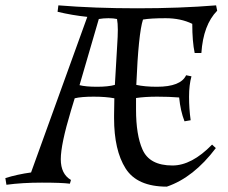

<svg xmlns="http://www.w3.org/2000/svg" viewBox="-84 -682 852 717"><path d="M134 -662Q269 -651 428.5 -651Q588 -651 723 -662L727 -642Q675 -589 668 -484H643Q634 -527 634 -593Q591 -614 534.5 -614Q478 -614 450 -609Q433 -557 425 -365Q457 -358 502 -358Q591 -358 611 -401L631 -397Q622 -365 622 -320.5Q622 -276 628 -233L605 -229Q590 -267 585 -318Q548 -321 503 -321Q458 -321 424 -316V-273Q424 -178 448 -124Q474 -64 560 -64Q632 -64 708 -142L722 -129Q639 -19 539 15Q428 15 385 -53Q342 -121 342 -241Q342 -246 342 -252L343 -315Q311 -321 265.5 -321Q220 -321 195 -315L181 -269Q143 -143 143 -87.5Q143 -32 181 -10L177 4Q146 0 72.5 0Q-1 0 -60 8L-64 -17Q-19 -31 32 -38L242 -619Q185 -625 131 -638ZM213 -364Q236 -358 278 -358Q320 -358 345 -365Q351 -475 353.5 -511Q356 -547 356 -571Q356 -595 353 -611Q340 -614 321 -614Q302 -614 285 -611Z"/></svg>

Font: Almendra
Style: Regular
Weight: 400
Designer: Ana Sanfelippo
Foundry: Ana Sanfelippo
Version: Version 1.004